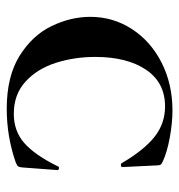

<svg xmlns="http://www.w3.org/2000/svg" viewBox="-1 -519 532 570"><g transform="rotate(90 265.0 -234.0)"><path d="M460 -451Q467 -448 469 -444.5Q471 -441 471 -434L476 -331Q476 -328 471 -327Q466 -326 464 -330Q426 -395 386.5 -426.5Q347 -458 296 -458Q225 -458 187 -401.5Q149 -345 149 -251Q149 -189 166.5 -134Q184 -79 222 -44Q260 -9 318 -9Q369 -9 404.5 -40Q440 -71 474 -140Q475 -144 480 -143Q485 -142 485 -139L477 -33Q476 -25 474 -22Q472 -19 463 -15Q386 12 303 12Q207 12 146 -26Q85 -64 57.5 -121Q30 -178 30 -236Q30 -304 66.5 -360Q103 -416 166.5 -448Q230 -480 308 -480Q345 -480 388.5 -472Q432 -464 460 -451Z"/></g></svg>

Font: Cormorant SC
Style: Bold
Weight: 700
Designer: Christian Thalmann (Catharsis Fonts)
Foundry: Catharsis Fonts
Version: Version 4.000